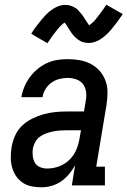

<svg xmlns="http://www.w3.org/2000/svg" viewBox="-20 -790 543 818"><path d="M156 8H155Q155 8 155 8Q155 8 155 8Q134 8 113 3.5Q92 -1 75.5 -12.5Q59 -24 48 -40.5Q37 -57 31.5 -77Q26 -97 26 -118.5Q26 -140 29 -161Q33 -186 43.5 -210.5Q54 -235 73 -253.5Q92 -272 116 -284Q140 -296 165 -303Q190 -310 214.5 -312.5Q239 -315 264 -315H338L345 -358Q349 -377 347 -396.5Q345 -416 334.5 -430.5Q324 -445 306 -451.5Q288 -458 268 -458Q251 -458 233 -453.5Q215 -449 199.5 -438Q184 -427 174 -410.5Q164 -394 161 -376H71Q75 -399 84 -420.5Q93 -442 107 -461Q121 -480 139.5 -495.5Q158 -511 179.5 -521Q201 -531 223.5 -534.5Q246 -538 268 -538Q295 -538 320 -533.5Q345 -529 367 -517.5Q389 -506 405 -487.5Q421 -469 429.5 -446Q438 -423 438 -397Q438 -371 434 -345L390 -80H427V0H286L300 -86Q289 -66 274 -48Q259 -30 240 -17Q221 -4 199 2Q177 8 156 8ZM181 -72Q206 -72 231 -81Q256 -90 275.5 -109Q295 -128 305 -152Q315 -176 319 -201L325 -235H264Q250 -235 235.5 -234Q221 -233 206.5 -230Q192 -227 177.5 -222Q163 -217 150.5 -208Q138 -199 130.5 -185.5Q123 -172 120 -158Q118 -142 119.5 -126Q121 -110 128.5 -97Q136 -84 150.5 -78Q165 -72 181 -72ZM182 -606 113 -646Q124 -664 135 -678.5Q146 -693 156 -705Q166 -717 175.5 -727Q185 -737 198.5 -747Q212 -757 227 -763Q242 -769 257 -769Q263 -769 268 -768.5Q273 -768 278 -766.5Q283 -765 288 -763Q293 -761 297.5 -758.5Q302 -756 306 -753Q310 -750 313 -746.5Q316 -743 320 -738.5Q324 -734 327.5 -730Q331 -726 333.5 -722Q336 -718 338.5 -714Q341 -710 343.5 -706Q346 -702 349 -698Q352 -694 355 -689Q358 -684 360 -682Q363 -684 369.5 -689.5Q376 -695 379.5 -698.5Q383 -702 386.5 -706.5Q390 -711 394 -716Q398 -721 402.5 -727Q407 -733 412 -739.5Q417 -746 422.5 -754Q428 -762 433 -770L503 -730Q491 -712 480 -697.5Q469 -683 459.5 -671Q450 -659 440 -649Q430 -639 417 -629Q404 -619 388.5 -613Q373 -607 358 -607Q352 -607 345.5 -608Q339 -609 333.5 -610.5Q328 -612 322.5 -615Q317 -618 312 -621.5Q307 -625 303 -629Q299 -633 294.5 -637.5Q290 -642 286.5 -647Q283 -652 280 -656.5Q277 -661 274 -666Q271 -671 267.5 -676.5Q264 -682 260.5 -687Q257 -692 255 -694Q252 -692 245.5 -686.5Q239 -681 236 -677.5Q233 -674 229 -669.5Q225 -665 221 -660Q217 -655 212.5 -649Q208 -643 203 -636.5Q198 -630 193 -622Q188 -614 182 -606Z"/></svg>

Font: Iosevka Curly Slab MdObl
Style: Regular
Weight: 500
Italic angle: -9°
Monospace: yes
Designer: Belleve Invis
Foundry: Belleve Invis
Version: Version 11.0.0; ttfautohint (v1.8.3)